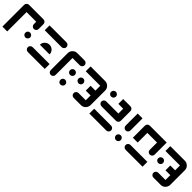

<svg xmlns="http://www.w3.org/2000/svg" viewBox="226 -1325 2249 2249"><g transform="rotate(45 1350.5 -200.0)"><path d="M320.3 -280.3Q320.3 -263.7 308.6 -252Q296.9 -240.2 280.3 -240.2Q263.7 -240.2 252 -252Q240.2 -263.7 240.2 -280.3Q240.2 -293 240.2 -320.3Q186.5 -320.3 80.1 -320.3Q80.1 -212.9 80.1 0Q53.7 0 0 0Q0 -120.1 0 -360.4Q0 -377 11.7 -388.7Q23.4 -400.4 40 -400.4Q120.1 -400.4 280.3 -400.4Q296.9 -400.4 308.6 -388.7Q320.3 -377 320.3 -360.4Q320.3 -339.8 320.3 -320.3Q320.3 -299.8 320.3 -280.3ZM308.6 -111.3Q302.7 -106.4 294.9 -103.5Q288.1 -99.6 280.3 -99.6Q272.5 -99.6 264.6 -103.5Q256.8 -106.4 252 -111.3Q246.1 -117.2 243.2 -125Q240.2 -132.8 240.2 -139.6Q240.2 -147.5 243.2 -155.3Q246.1 -163.1 252 -168Q256.8 -173.8 264.6 -176.8Q272.5 -179.7 280.3 -179.7Q288.1 -179.7 294.9 -176.8Q302.7 -173.8 308.6 -168Q313.5 -163.1 316.4 -155.3Q320.3 -147.5 320.3 -139.6Q320.3 -132.8 316.4 -125Q313.5 -117.2 308.6 -111.3Z M661.1 -400.4Q677.7 -400.4 689.5 -388.7Q701.2 -377 701.2 -360.4Q701.2 -343.8 689.5 -332Q677.7 -320.3 661.1 -320.3Q567.4 -320.3 380.9 -320.3Q380.9 -346.7 380.9 -400.4Q451.2 -400.4 520.5 -400.4Q590.8 -400.4 661.1 -400.4ZM621.1 -160.2Q567.4 -160.2 460.9 -160.2Q460.9 -193.4 484.4 -216.8Q507.8 -240.2 541 -240.2Q574.2 -240.2 597.7 -216.8Q621.1 -193.4 621.1 -160.2ZM701.2 -80.1Q701.2 -53.7 701.2 0Q607.4 0 420.9 0Q404.3 0 392.6 -11.7Q380.9 -23.4 380.9 -40Q380.9 -56.6 392.6 -68.4Q404.3 -80.1 420.9 -80.1Q491.2 -80.1 560.5 -80.1Q630.9 -80.1 701.2 -80.1Z M960.9 -320.3Q920.9 -320.3 840.8 -320.3Q840.8 -226.6 840.8 -40Q840.8 -23.4 829.1 -11.7Q817.4 0 800.8 0Q784.2 0 772.5 -11.7Q760.7 -23.4 760.7 -40Q760.7 -133.8 760.7 -320.3Q760.7 -353.5 784.2 -377Q807.6 -400.4 840.8 -400.4Q880.9 -400.4 960.9 -400.4Q977.5 -400.4 989.3 -388.7Q1001 -377 1001 -360.4Q1001 -343.8 989.3 -332Q977.5 -320.3 960.9 -320.3ZM989.3 -11.7Q983.4 -5.9 975.6 -2.9Q968.8 0 960.9 0Q953.1 0 945.3 -2.9Q937.5 -5.9 932.6 -11.7Q926.8 -17.6 923.8 -24.4Q920.9 -32.2 920.9 -40Q920.9 -47.9 923.8 -55.7Q926.8 -62.5 932.6 -68.4Q937.5 -73.2 945.3 -77.1Q953.1 -80.1 960.9 -80.1Q968.8 -80.1 975.6 -77.1Q983.4 -73.2 989.3 -68.4Q994.1 -62.5 998 -55.7Q1001 -47.9 1001 -40Q1001 -32.2 998 -24.4Q994.1 -17.6 989.3 -11.7ZM989.3 -171.9Q983.4 -166 975.6 -163.1Q968.8 -160.2 960.9 -160.2Q953.1 -160.2 945.3 -163.1Q937.5 -166 932.6 -171.9Q926.8 -176.8 923.8 -184.6Q920.9 -192.4 920.9 -200.2Q920.9 -208 923.8 -214.8Q926.8 -222.7 932.6 -228.5Q937.5 -233.4 945.3 -237.3Q953.1 -240.2 960.9 -240.2Q968.8 -240.2 975.6 -237.3Q983.4 -233.4 989.3 -228.5Q994.1 -222.7 998 -214.8Q1001 -208 1001 -200.2Q1001 -192.4 998 -184.6Q994.1 -176.8 989.3 -171.9Z M1128.9 -171.9Q1123 -166 1116.2 -163.1Q1108.4 -160.2 1100.6 -160.2Q1092.8 -160.2 1085 -163.1Q1078.1 -166 1072.3 -171.9Q1066.4 -176.8 1063.5 -184.6Q1060.5 -192.4 1060.5 -200.2Q1060.5 -208 1063.5 -214.8Q1066.4 -222.7 1072.3 -228.5Q1078.1 -233.4 1085 -237.3Q1092.8 -240.2 1100.6 -240.2Q1108.4 -240.2 1116.2 -237.3Q1123 -233.4 1128.9 -228.5Q1133.8 -222.7 1137.7 -214.8Q1140.6 -208 1140.6 -200.2Q1140.6 -192.4 1137.7 -184.6Q1133.8 -176.8 1128.9 -171.9ZM1380.9 -80.1Q1380.9 -63.5 1374 -48.8Q1368.2 -34.2 1357.4 -23.4Q1346.7 -12.7 1332 -5.9Q1317.4 0 1300.8 0Q1260.7 0 1180.7 0Q1164.1 0 1152.3 -11.7Q1140.6 -23.4 1140.6 -40Q1140.6 -47.9 1143.6 -55.7Q1146.5 -62.5 1152.3 -68.4Q1158.2 -73.2 1165 -77.1Q1171.9 -80.1 1180.7 -80.1Q1220.7 -80.1 1300.8 -80.1Q1300.8 -106.4 1300.8 -160.2Q1273.4 -160.2 1220.7 -160.2Q1220.7 -186.5 1220.7 -240.2Q1247.1 -240.2 1300.8 -240.2Q1300.8 -266.6 1300.8 -320.3Q1220.7 -320.3 1060.5 -320.3Q1060.5 -346.7 1060.5 -400.4Q1140.6 -400.4 1300.8 -400.4Q1334 -400.4 1357.4 -377Q1380.9 -353.5 1380.9 -320.3Q1380.9 -259.8 1380.9 -200.2Q1380.9 -139.6 1380.9 -80.1Z M1440.4 0Q1440.4 -26.4 1440.4 -80.1Q1534.2 -80.1 1720.7 -80.1Q1737.3 -80.1 1749 -68.4Q1760.7 -56.6 1760.7 -40Q1760.7 -23.4 1749 -11.7Q1737.3 0 1720.7 0Q1650.4 0 1580.1 0Q1510.7 0 1440.4 0ZM1760.7 -200.2Q1760.7 -183.6 1749 -171.9Q1737.3 -160.2 1720.7 -160.2Q1641.6 -160.2 1482.4 -160.2Q1465.8 -160.2 1452.1 -171.9Q1439.5 -184.6 1440.4 -202.1Q1440.4 -210 1444.3 -216.8Q1447.3 -222.7 1452.1 -228.5Q1458 -233.4 1464.8 -237.3Q1472.7 -240.2 1480.5 -240.2Q1546.9 -240.2 1680.7 -240.2Q1680.7 -266.6 1680.7 -320.3Q1653.3 -320.3 1600.6 -320.3Q1600.6 -346.7 1600.6 -400.4Q1640.6 -400.4 1720.7 -400.4Q1737.3 -400.4 1749 -388.7Q1760.7 -377 1760.7 -360.4Q1760.7 -320.3 1760.7 -280.3Q1760.7 -240.2 1760.7 -200.2ZM1508.8 -332Q1502.9 -326.2 1496.1 -323.2Q1488.3 -320.3 1480.5 -320.3Q1472.7 -320.3 1464.8 -323.2Q1458 -326.2 1452.1 -332Q1446.3 -336.9 1443.4 -344.7Q1440.4 -352.5 1440.4 -360.4Q1440.4 -367.2 1443.4 -375Q1446.3 -382.8 1452.1 -388.7Q1458 -393.6 1464.8 -396.5Q1472.7 -400.4 1480.5 -400.4Q1488.3 -400.4 1496.1 -396.5Q1502.9 -393.6 1508.8 -388.7Q1513.7 -382.8 1517.6 -375Q1520.5 -367.2 1520.5 -360.4Q1520.5 -352.5 1517.6 -344.7Q1513.7 -336.9 1508.8 -332Z M1920.9 -400.4Q1920.9 -333 1920.9 -200.2Q1920.9 -183.6 1909.2 -171.9Q1897.5 -160.2 1880.9 -160.2Q1864.3 -160.2 1852.5 -171.9Q1840.8 -183.6 1840.8 -200.2Q1840.8 -266.6 1840.8 -400.4Q1860.4 -400.4 1880.9 -400.4Q1900.4 -400.4 1920.9 -400.4ZM1909.2 -11.7Q1903.3 -5.9 1896.5 -2.9Q1888.7 0 1880.9 0Q1873 0 1865.2 -2.9Q1858.4 -5.9 1852.5 -11.7Q1846.7 -17.6 1843.8 -24.4Q1840.8 -32.2 1840.8 -40Q1840.8 -47.9 1843.8 -55.7Q1846.7 -62.5 1852.5 -68.4Q1858.4 -73.2 1865.2 -77.1Q1873 -80.1 1880.9 -80.1Q1888.7 -80.1 1896.5 -77.1Q1903.3 -73.2 1909.2 -68.4Q1914.1 -62.5 1918 -55.7Q1920.9 -47.9 1920.9 -40Q1920.9 -32.2 1918 -24.4Q1914.1 -17.6 1909.2 -11.7Z M2041 0Q2024.4 0 2012.7 -11.7Q2001 -23.4 2001 -40Q2001 -56.6 2012.7 -68.4Q2024.4 -80.1 2041 -80.1Q2134.8 -80.1 2321.3 -80.1Q2321.3 -53.7 2321.3 0Q2251 0 2180.7 0Q2111.3 0 2041 0ZM2321.3 -200.2Q2321.3 -183.6 2309.6 -171.9Q2297.9 -160.2 2281.2 -160.2Q2272.5 -160.2 2265.6 -163.1Q2257.8 -166 2252.9 -171.9Q2247.1 -176.8 2244.1 -184.6Q2241.2 -191.4 2241.2 -200.2Q2241.2 -240.2 2241.2 -320.3Q2187.5 -320.3 2081.1 -320.3Q2081.1 -266.6 2081.1 -160.2Q2054.7 -160.2 2001 -160.2Q2001 -226.6 2001 -360.4Q2001 -377 2012.7 -388.7Q2024.4 -400.4 2041 -400.4Q2134.8 -400.4 2321.3 -400.4Q2321.3 -349.6 2321.3 -299.8Q2321.3 -250 2321.3 -200.2Z M2449.2 -171.9Q2443.4 -166 2436.5 -163.1Q2428.7 -160.2 2420.9 -160.2Q2413.1 -160.2 2405.3 -163.1Q2398.4 -166 2392.6 -171.9Q2386.7 -176.8 2383.8 -184.6Q2380.9 -192.4 2380.9 -200.2Q2380.9 -208 2383.8 -214.8Q2386.7 -222.7 2392.6 -228.5Q2398.4 -233.4 2405.3 -237.3Q2413.1 -240.2 2420.9 -240.2Q2428.7 -240.2 2436.5 -237.3Q2443.4 -233.4 2449.2 -228.5Q2454.1 -222.7 2458 -214.8Q2460.9 -208 2460.9 -200.2Q2460.9 -192.4 2458 -184.6Q2454.1 -176.8 2449.2 -171.9ZM2701.2 -80.1Q2701.2 -63.5 2694.3 -48.8Q2688.5 -34.2 2677.7 -23.4Q2667 -12.7 2652.3 -5.9Q2637.7 0 2621.1 0Q2581.1 0 2501 0Q2484.4 0 2472.7 -11.7Q2460.9 -23.4 2460.9 -40Q2460.9 -47.9 2463.9 -55.7Q2466.8 -62.5 2472.7 -68.4Q2478.5 -73.2 2485.4 -77.1Q2492.2 -80.1 2501 -80.1Q2541 -80.1 2621.1 -80.1Q2621.1 -106.4 2621.1 -160.2Q2593.8 -160.2 2541 -160.2Q2541 -186.5 2541 -240.2Q2567.4 -240.2 2621.1 -240.2Q2621.1 -266.6 2621.1 -320.3Q2541 -320.3 2380.9 -320.3Q2380.9 -346.7 2380.9 -400.4Q2460.9 -400.4 2621.1 -400.4Q2654.3 -400.4 2677.7 -377Q2701.2 -353.5 2701.2 -320.3Q2701.2 -259.8 2701.2 -200.2Q2701.2 -139.6 2701.2 -80.1Z"/></g></svg>

Font: Stray Robotalk
Style: Regular
Weight: 400
Designer: Faina Iasen
Version: Version 1.0